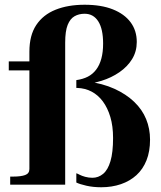

<svg xmlns="http://www.w3.org/2000/svg" viewBox="-20 -779 681 810"><path d="M17 -520H152V-482H17ZM322 -423 379 -441 370 -418 346 -436Q413 -427 462.5 -404.5Q512 -382 546 -349.5Q580 -317 596.5 -276.5Q613 -236 613 -190Q613 -140 598 -102.5Q583 -65 555.5 -40Q528 -15 490 -2Q452 11 407 11Q373 11 344.5 4.5Q316 -2 302 -9V-48Q306 -47 315.5 -42Q325 -37 339.5 -33Q354 -29 370 -29Q395 -29 415 -45.5Q435 -62 446 -99Q457 -136 457 -197Q457 -247 445.5 -285.5Q434 -324 414 -351Q394 -378 366.5 -392.5Q339 -407 306 -408H302V-441Q330 -445 350.5 -455.5Q371 -466 385.5 -485Q400 -504 407.5 -531.5Q415 -559 415 -595Q415 -657 394.5 -689Q374 -721 337 -721Q313 -721 294.5 -710.5Q276 -700 265.5 -674Q255 -648 255 -599V0H23V-34H35Q68 -34 86 -40.5Q104 -47 104 -66V-561Q104 -630 133 -673.5Q162 -717 214.5 -738Q267 -759 337 -759Q407 -759 456 -739.5Q505 -720 531 -685Q557 -650 557 -602Q557 -562 537.5 -530Q518 -498 484 -474.5Q450 -451 408 -438Q366 -425 322 -423Z"/></svg>

Font: Roboto Serif 144pt SemiBold
Style: Regular
Weight: 600
Version: Version 1.008